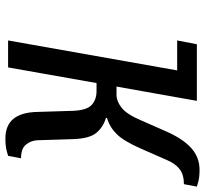

<svg xmlns="http://www.w3.org/2000/svg" viewBox="-44 -706 760 712"><g transform="rotate(90 336.0 -350.0)"><path d="M494 10Q445 10 420.5 -20Q396 -50 395 -110L391 -240Q389 -292 369 -310Q349 -328 318 -328H288L230 0H130L254 -700H354L301 -402H331Q355 -402 379 -420.5Q403 -439 425 -490L469 -590Q496 -650 530 -680Q564 -710 610 -710Q638 -710 655 -705Q672 -700 672 -700L663 -652Q627 -652 606.5 -635.5Q586 -619 574 -590L530 -490Q503 -429 477.5 -403Q452 -377 418 -367L417 -363Q451 -353 472.5 -327.5Q494 -302 496 -240L500 -110Q501 -85 516 -66.5Q531 -48 567 -48L558 0Q558 0 540 5Q522 10 494 10ZM130 -627 144 -700H354L240 -627Z"/></g></svg>

Font: Cuprum Medium
Style: Italic
Weight: 500
Italic angle: -10°
Version: Version 3.000